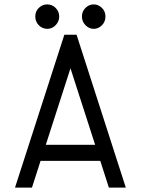

<svg xmlns="http://www.w3.org/2000/svg" viewBox="-20 -854 640 874"><path d="M188.5 -194.8H413.1L300.8 -543ZM164.6 -121.6 125.5 0H48.3L272.9 -695.8H328.6L552.7 0H475.6L436.5 -121.6ZM195.3 -722.7Q172.9 -722.7 156.7 -739Q140.6 -755.4 140.6 -778.8Q140.6 -802.7 157 -818.4Q173.3 -834 194.8 -834Q217.8 -834 233.6 -817.6Q249.5 -801.3 249.5 -778.8Q249.5 -756.3 233.4 -739.5Q217.3 -722.7 195.3 -722.7ZM406.7 -722.7Q385.3 -722.7 369.1 -739.3Q353 -755.9 353 -778.8Q353 -802.2 369.1 -818.1Q385.3 -834 406.7 -834Q427.2 -834 443.6 -818.4Q460 -802.7 460 -778.8Q460 -754.9 443.8 -738.8Q427.7 -722.7 406.7 -722.7Z"/></svg>

Font: Anka/Coder
Style: Regular
Weight: 400
Monospace: yes
Version: Version 001.100